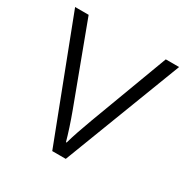

<svg xmlns="http://www.w3.org/2000/svg" viewBox="-129 -641 727 750"><g transform="rotate(30 234.5 -266.0)"><path d="M204 0H265L469 -532H409L277 -179C261 -136 245 -90 236 -57H233C224 -90 209 -136 193 -179L61 -532H0Z"/></g></svg>

Font: Noto Sans Gurmukhi Light
Style: Regular
Weight: 300
Designer: Jelle Bosma - Monotype Design Team
Foundry: Monotype Imaging Inc.
Version: Version 2.004